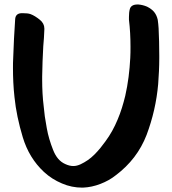

<svg xmlns="http://www.w3.org/2000/svg" viewBox="-20 -815 769 860"><path d="M176.8 -44.9C201.2 -22.5 227.5 -5.9 257.8 6.8C287.1 19.5 317.4 25.4 347.7 25.4H351.6C377.9 24.4 404.3 18.6 429.7 8.8C455.1 -1 478.5 -13.7 499 -30.3C562.5 -78.1 608.4 -137.7 636.7 -210.9C664.1 -284.2 681.6 -359.4 688.5 -438.5C691.4 -477.5 693.4 -515.6 693.4 -553.7V-566.4C693.4 -608.4 692.4 -649.4 690.4 -688.5C689.5 -701.2 688.5 -713.9 686.5 -726.6C683.6 -739.3 678.7 -751 670.9 -760.7C663.1 -770.5 652.3 -778.3 638.7 -785.2C625 -791 612.3 -793.9 599.6 -794.9H595.7C577.1 -794.9 565.4 -788.1 561.5 -774.4C558.6 -763.7 557.6 -752 557.6 -739.3V-726.6C562.5 -686.5 564.5 -646.5 564.5 -605.5C564.5 -588.9 564.5 -572.3 563.5 -555.7C560.5 -498 553.7 -441.4 541 -385.7C532.2 -349.6 521.5 -313.5 506.8 -279.3C492.2 -244.1 474.6 -211.9 452.1 -181.6C445.3 -172.9 438.5 -163.1 429.7 -152.3C420.9 -141.6 412.1 -131.8 402.3 -122.1C383.8 -103.5 363.3 -89.8 340.8 -79.1C330.1 -74.2 319.3 -71.3 308.6 -71.3C296.9 -71.3 285.2 -74.2 272.5 -80.1C248 -90.8 230.5 -111.3 217.8 -143.6C205.1 -175.8 195.3 -208 189.5 -241.2C186.5 -259.8 183.6 -277.3 180.7 -293.9C178.7 -310.5 176.8 -325.2 175.8 -337.9C170.9 -377 168.9 -417 168.9 -457V-472.7C169.9 -517.6 170.9 -562.5 173.8 -607.4L176.8 -645.5C177.7 -658.2 177.7 -670.9 178.7 -683.6V-687.5C178.7 -702.1 171.9 -715.8 158.2 -726.6C143.6 -738.3 129.9 -747.1 116.2 -752C107.4 -754.9 96.7 -755.9 83 -755.9H75.2C58.6 -754.9 48.8 -746.1 47.9 -728.5C43.9 -670.9 41 -612.3 39.1 -554.7C38.1 -540 38.1 -525.4 38.1 -510.7C38.1 -466.8 40 -423.8 44.9 -379.9C50.8 -321.3 63.5 -261.7 82 -200.2C100.6 -138.7 131.8 -86.9 176.8 -44.9Z"/></svg>

Font: ChillSide Comic
Style: Regular
Weight: 400
Designer: Koroletov, Abay Emes
Version: Version 1.000